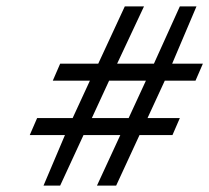

<svg xmlns="http://www.w3.org/2000/svg" viewBox="-20 -590 654 600"><path d="M73 -168H183L116 -10H168L241 -168H356L283 -10H343L416 -168H519L542 -221H441L495 -338H591L614 -391H518L594 -570H542L461 -391H346L430 -570H370L287 -391H168L145 -338H261L207 -221H96ZM267 -221 321 -338H436L382 -221Z"/></svg>

Font: Charger Sport
Style: ExLitExtObl
Weight: 200
Designer: Jasper
Foundry: Cannot Into Space Fonts
Version: Version 1.1